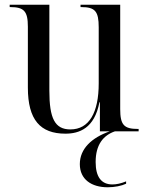

<svg xmlns="http://www.w3.org/2000/svg" viewBox="-20 -556 629 813"><path d="M257 10C315 10 380 -12 401 -123H403V0H445C368 27 318 74 318 139C318 204 368 237 436 237C465 237 495 231 514 222V212C492 221 473 225 456 225C409 225 385 193 385 130C385 57 417 17 467 0H567V-10H564C505 -10 489 -27 489 -94V-536H321V-526H324C383 -526 398 -508 398 -440V-203C398 -80 358 -8 278 -8C212 -8 189 -55 189 -172V-536H21V-526H24C82 -526 98 -508 98 -443V-185C98 -48 151 10 257 10Z"/></svg>

Font: Noto Serif Display SemiCondensed
Style: Regular
Weight: 400
Width: 4
Designer: Monotype Design Team
Foundry: Monotype Imaging Inc.
Version: Version 2.009